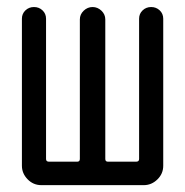

<svg xmlns="http://www.w3.org/2000/svg" viewBox="-20 -540 540 560"><path d="M100.6 0Q77.1 0 60.5 -17.1Q43.9 -34.2 43.9 -56.6V-485.4Q43.9 -500 54.2 -509.8Q64.5 -519.5 79.1 -519.5Q93.8 -519.5 104 -509.8Q114.3 -500 114.3 -485.4V-76.2Q114.3 -68.4 123 -68.4H205.1Q212.9 -68.4 212.9 -76.2V-483.4Q212.9 -498 224.1 -508.8Q235.4 -519.5 250 -519.5Q264.6 -519.5 275.9 -508.8Q287.1 -498 287.1 -483.4V-76.2Q287.1 -68.4 294.9 -68.4H377Q385.7 -68.4 385.7 -76.2V-485.4Q385.7 -500 396 -509.8Q406.2 -519.5 420.9 -519.5Q435.5 -519.5 445.8 -509.8Q456.1 -500 456.1 -485.4V-56.6Q456.1 -33.2 439 -16.6Q421.9 0 399.4 0Z"/></svg>

Font: Rounded Mgen+ 2m regular
Style: Regular
Weight: 400
Designer: [Source Han Sans]
Ryoko NISHIZUKA  (kana & ideographs); Paul D. Hunt (Latin, Greek & Cyrillic); Wenlong ZHANG  (bopomofo
Version: Version 1.059.20150602